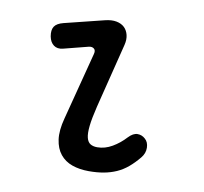

<svg xmlns="http://www.w3.org/2000/svg" viewBox="-66 -610 733 691"><g transform="rotate(10 300.0 -264.5)"><path d="M133 -408Q113 -403 99.5 -413Q86 -423 82 -444Q78 -467 86.5 -480Q95 -493 119 -499L264 -535Q288 -541 306 -537.5Q324 -534 335 -523.5Q346 -513 350 -496.5Q354 -480 349 -460L290 -224Q279 -179 276 -151Q273 -123 277 -107.5Q281 -92 291 -86Q301 -80 316 -80Q344 -80 370.5 -95.5Q397 -111 418 -134Q435 -152 451 -152Q467 -152 479 -141Q492 -130 492.5 -109.5Q493 -89 479 -72Q461 -50 442 -34Q423 -18 401.5 -8.5Q380 1 355.5 5.5Q331 10 301 10Q267 10 240 0.5Q213 -9 196 -30Q179 -51 174.5 -83.5Q170 -116 182 -161L246 -408Q250 -422 242.5 -428Q235 -434 223 -431Z"/></g></svg>

Font: Maple Mono NL
Style: Italic
Weight: 400
Italic angle: -10°
Monospace: yes
Designer: subframe7536
Version: Version 7.000